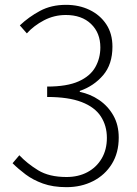

<svg xmlns="http://www.w3.org/2000/svg" viewBox="-20 -761 568 794"><path d="M255 13Q199 13 157.5 -2Q116 -17 85.5 -40Q55 -63 32 -86L60 -119Q92 -85 137.5 -57Q183 -29 255 -29Q304 -29 341.5 -49Q379 -69 400.5 -105.5Q422 -142 422 -191Q422 -241 397 -279.5Q372 -318 317.5 -339Q263 -360 175 -360V-403Q257 -403 305 -424.5Q353 -446 374 -483Q395 -520 395 -565Q395 -625 356.5 -662Q318 -699 252 -699Q204 -699 162 -677Q120 -655 91 -623L62 -656Q99 -691 145.5 -716Q192 -741 253 -741Q307 -741 350.5 -720Q394 -699 419.5 -660.5Q445 -622 445 -568Q445 -495 406.5 -450Q368 -405 310 -385V-381Q354 -372 390.5 -347Q427 -322 449 -283Q471 -244 471 -192Q471 -129 442.5 -83Q414 -37 365 -12Q316 13 255 13Z"/></svg>

Font: Noto Sans SC Thin ExtraLight
Style: Regular
Weight: 250
Version: Version 2.004-H2;hotconv 1.0.118;makeotfexe 2.5.65603